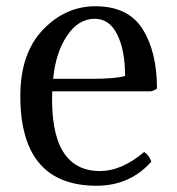

<svg xmlns="http://www.w3.org/2000/svg" viewBox="-20 -574 565 614"><path d="M461 -282H147Q138 -27 300 -27Q369 -27 441 -88Q456 -79 464 -57Q395 20 289 20Q45 20 45 -267Q45 -403 117 -478.5Q189 -554 285 -554Q390 -554 436 -481Q482 -408 482 -291Q472 -283 461 -282ZM283 -514Q231 -514 194.5 -460Q158 -406 150 -322H274Q348 -322 380 -331Q380 -413 355 -463.5Q330 -514 283 -514Z"/></svg>

Font: Adamina
Style: Regular
Weight: 400
Designer: Cyreal (www.cyreal.org)
Foundry: Alexei Vanyashin
Version: Version 1.013